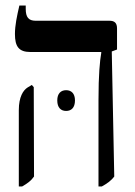

<svg xmlns="http://www.w3.org/2000/svg" viewBox="-20 -667 489 694"><path d="M336 7H348C366 -3 381 -13 393 -29L384 -481L403 -488V-564C403 -584 394 -592 376 -592H109C83 -592 73 -605 73 -635V-647H50C41 -608 34 -575 34 -544C34 -499 48 -479 90 -479H346V-476C341 -447 336 -398 336 -304ZM48 7H60C79 -4 92 -13 103 -29L102 -352L95 -360L80 -351C64 -341 48 -317 48 -269ZM187 -304C187 -278 200 -266 219 -266C238 -266 251 -278 251 -304C251 -329 238 -341 219 -341C200 -341 187 -329 187 -304Z"/></svg>

Font: Noto Serif Hebrew ExtraCondensed SemiBold
Style: Regular
Weight: 600
Width: 2
Designer: Monotype Design Team
Foundry: Monotype Imaging Inc.
Version: Version 2.004